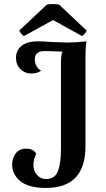

<svg xmlns="http://www.w3.org/2000/svg" viewBox="-20 -914 525 948"><path d="M40 -101Q40 -133 57.5 -156.5Q75 -180 109 -180Q127 -180 139 -174Q151 -168 159 -155Q145 -128 145 -99Q145 -70 163 -50Q181 -30 207 -30Q251 -30 266 -69Q281 -108 281 -179V-598Q281 -622 282.5 -636Q284 -650 289 -659Q274 -659 240 -661L198 -662Q178 -662 165 -652.5Q152 -643 152 -622Q152 -583 183 -565Q165 -551 133 -551Q104 -551 81.5 -572Q59 -593 59 -629Q59 -666 87 -688Q115 -710 167 -710Q194 -710 228 -707L310 -704Q357 -704 407 -710Q402 -682 402 -633V-192Q402 14 207 14Q121 14 80.5 -19.5Q40 -53 40 -101ZM408 -763Q407 -758 399 -748.5Q391 -739 385 -736L242 -815L98 -736Q92 -739 84.5 -748.5Q77 -758 75 -763L210 -890Q218 -894 243 -894Q265 -894 273 -890Z"/></svg>

Font: Arima Madurai ExtraBold
Style: Regular
Weight: 800
Designer: Joana Correia and Natanael Gama
Foundry: NDISCOVER
Version: Version 1.019